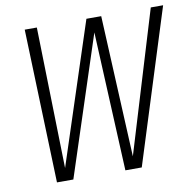

<svg xmlns="http://www.w3.org/2000/svg" viewBox="-77 -764 859 843"><g transform="rotate(-10 352.0 -342.5)"><path d="M704 -685 488 0H415L386 -620L183 0H110L87 -685H141L156 -56L362 -685H428L458 -55L649 -685Z"/></g></svg>

Font: Fira Sans Extra Condensed Light
Style: Italic
Weight: 300
Width: 3
Italic angle: -8°
Designer: Carrois Corporate & Edenspiekermann AG
Foundry: Carrois Corporate GbR & Edenspiekermann AG
Version: Version 4.203